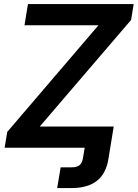

<svg xmlns="http://www.w3.org/2000/svg" viewBox="-20 -748 697 972"><path d="M269.5 204.1 287.1 99.1H342.3Q369.6 99.1 382.8 88.1Q396 77.1 399.9 53.2L408.7 0H3.4L16.6 -80.1L478.5 -620.1H104L121.6 -727.5H656.7L643.6 -647L181.2 -107.4H555.7L538.1 0L528.3 59.6Q504.4 204.1 341.8 204.1Z"/></svg>

Font: Inter Display SemiBold
Style: Italic
Weight: 600
Italic angle: -9.39999°
Designer: Rasmus Andersson
Foundry: rsms
Version: Version 4.000;git-a52131595